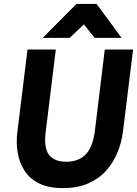

<svg xmlns="http://www.w3.org/2000/svg" viewBox="-20 -954 702 984"><path d="M372 -934H475L603 -760H465L410 -829L337 -760H199ZM69 -278 121 -700H266L214 -277Q204 -195 231.5 -160Q259 -125 320 -125Q381 -125 418 -161.5Q455 -198 466 -281L517 -700H662L610 -278Q603 -224 582 -172.5Q561 -121 524 -79.5Q487 -38 432 -14Q377 10 302 10Q229 10 180.5 -14Q132 -38 105.5 -79.5Q79 -121 70.5 -172.5Q62 -224 69 -278Z"/></svg>

Font: Haskoy ExtraBold
Style: Italic
Weight: 800
Designer: Ertekin Erdin
Foundry: Ertekin Erdin
Version: Version 2.000; ttfautohint (v1.8.4.7-5d5b)